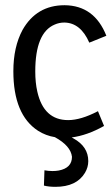

<svg xmlns="http://www.w3.org/2000/svg" viewBox="-20 -518 430 736"><path d="M192.4 198.2Q273.4 198.2 305.7 144.5Q318.4 123 318.4 99.6Q318.4 43.9 261.7 12.7Q257.8 10.7 254.9 8.8Q314.5 1 378.9 -35.2L355.5 -91.8Q290 -57.6 241.2 -57.6Q147.5 -57.6 123 -167Q115.2 -201.2 115.2 -244.1Q115.2 -392.6 189.5 -423.8Q207 -431.6 226.6 -431.6Q289.1 -430.7 322.3 -354.5L387.7 -380.9Q341.8 -497.1 227.5 -498Q120.1 -498 66.4 -403.3Q31.2 -337.9 31.2 -245.1Q31.2 -78.1 126 -16.6Q155.3 2 190.4 7.8Q251 41 255.9 83Q255.9 126 205.1 135.7Q193.4 137.7 181.6 137.7Q166 137.7 150.4 134.8L148.4 193.4Q167 198.2 192.4 198.2Z"/></svg>

Font: Yaldevi Colombo Medium
Style: Regular
Weight: 500
Designer: Sol Matas, Denzil Rajitha, Kosala Senevirathne and Pathum Egodawatta
Foundry: Mooniak
Version: Version 1.020 ; ttfautohint (v1.6)